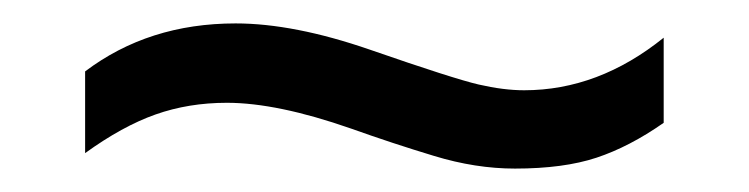

<svg xmlns="http://www.w3.org/2000/svg" viewBox="-20 -414 640 164"><path d="M181.2 -394Q231 -394 295.9 -371.6Q367.7 -346.7 388.9 -341.8Q410.2 -336.9 427.7 -336.9Q491.2 -336.9 546.9 -381.8V-309.1Q517.6 -288.6 489.5 -279.3Q461.4 -270 419.9 -270Q386.2 -270 350.8 -280.8Q315.4 -291.5 279.8 -304.2Q216.8 -326.2 173.8 -326.2Q141.1 -326.2 112.8 -316.2Q84.5 -306.2 52.7 -283.2V-353Q106.9 -394 181.2 -394Z"/></svg>

Font: Cousine
Style: Regular
Weight: 400
Monospace: yes
Designer: Steve Matteson
Foundry: Monotype Imaging Inc.
Version: Version 1.21